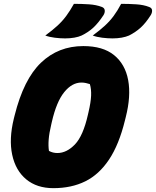

<svg xmlns="http://www.w3.org/2000/svg" viewBox="-20 -960 812 1000"><path d="M365 -940Q406 -940 443.5 -937.5Q481 -935 510 -924Q524 -919 525.5 -906.5Q527 -894 519 -881Q492 -840 466 -816Q440 -792 405 -775Q390 -768 367.5 -764Q345 -760 319 -760Q294 -760 265.5 -763.5Q237 -767 216 -775Q254 -803 279.5 -826.5Q305 -850 325 -877Q345 -904 365 -940ZM611 -940Q652 -940 690 -937.5Q728 -935 756 -924Q771 -919 772 -906.5Q773 -894 765 -881Q739 -840 712.5 -816Q686 -792 652 -775Q636 -768 614 -764Q592 -760 566 -760Q541 -760 512.5 -763.5Q484 -767 463 -775Q501 -803 526.5 -826.5Q552 -850 572 -877Q592 -904 611 -940ZM414 -720Q516 -720 574 -673Q632 -626 647.5 -543Q663 -460 635 -350L631 -334Q600 -207 548 -129Q496 -51 424 -15.5Q352 20 258 20Q172 20 116.5 -26Q61 -72 43.5 -154Q26 -236 52 -342L56 -358Q103 -547 193.5 -633.5Q284 -720 414 -720ZM247 -312Q236 -266 233.5 -232.5Q231 -199 235 -174Q255 -163 279 -163Q327 -163 370 -207.5Q413 -252 438 -363L441 -376Q453 -427 454.5 -461.5Q456 -496 448 -522Q438 -525 427.5 -527.5Q417 -530 404 -530Q355 -530 314.5 -480Q274 -430 250 -325Z"/></svg>

Font: Recursive Sn Csl St Blk
Style: Italic
Weight: 900
Italic angle: -15°
Version: Version 1.079;hotconv 1.0.112;makeotfexe 2.5.65598; ttfautoh